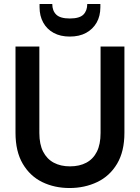

<svg xmlns="http://www.w3.org/2000/svg" viewBox="-20 -934 704 966"><path d="M330 12Q254 12 192.5 -18Q131 -48 94.5 -110Q58 -172 58 -266V-700H178V-265Q178 -208 197 -171Q216 -134 250.5 -115.5Q285 -97 332 -97Q380 -97 414.5 -115.5Q449 -134 467.5 -171Q486 -208 486 -265V-700H606V-266Q606 -172 569 -110Q532 -48 469 -18Q406 12 330 12ZM331 -750Q284 -750 250 -768.5Q216 -787 197.5 -820.5Q179 -854 179 -898V-914H243Q243 -880 263 -860.5Q283 -841 331 -841Q380 -841 399.5 -860.5Q419 -880 419 -914H485V-898Q485 -853 466 -820Q447 -787 413 -768.5Q379 -750 331 -750Z"/></svg>

Font: DM Sans 28pt SemiBold
Style: Regular
Weight: 600
Version: Version 4.004;gftools[0.9.30]